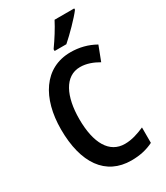

<svg xmlns="http://www.w3.org/2000/svg" viewBox="-229 -1031 978 1134"><g transform="rotate(-30 259.5 -463.5)"><path d="M475 -928V-937H341C318 -892 284 -838 249 -789V-777H329C374 -816 446 -889 475 -928ZM331 -620C375 -620 416 -604 454 -582L492 -681C441 -710 385 -724 326 -724C146 -724 50 -568 50 -357C50 -127 145 10 320 10C378 10 426 -1 470 -23V-128C426 -109 383 -94 335 -94C231 -94 174 -190 174 -356C174 -508 226 -620 331 -620Z"/></g></svg>

Font: Noto Sans Arabic Cond SemBd
Style: Regular
Weight: 600
Width: 3
Designer: Monotype Design Team, Nadine Chahine, Nizar Qandah and Khaled Hosny
Foundry: Monotype Imaging Inc.
Version: Version 2.012